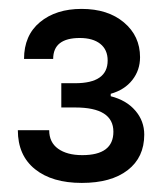

<svg xmlns="http://www.w3.org/2000/svg" viewBox="-20 -901 368 425"><path d="M160.6 -881.3Q218.8 -881.3 254.4 -851.3Q290 -821.3 290 -774.4Q290 -745.6 272.9 -723.9Q255.9 -702.1 225.1 -693.4V-688Q259.8 -679.2 279.5 -656.2Q299.3 -633.3 299.3 -603Q299.3 -552.7 262.7 -524.4Q226.1 -496.1 161.1 -496.1Q95.2 -496.1 57.4 -526.6Q19.5 -557.1 19.5 -612.8H88.9Q88.9 -585.9 108.6 -571.8Q128.4 -557.6 162.1 -557.6Q231 -557.6 231 -609.4Q231 -663.1 146.5 -663.1H115.7V-716.8H146.5Q218.3 -716.8 218.3 -767.1Q218.3 -791 201.9 -804Q185.5 -816.9 156.7 -816.9Q97.7 -816.9 97.7 -770.5H33.2Q33.2 -822.8 68.6 -852.1Q104 -881.3 160.6 -881.3Z"/></svg>

Font: Estedad-FD SemiBold
Style: Regular
Weight: 600
Designer: Amin Abedi
Version: Version 7.3